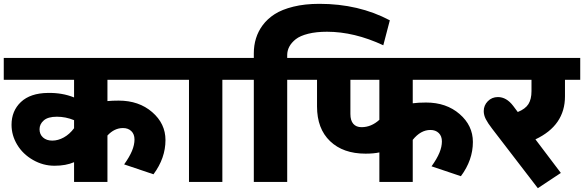

<svg xmlns="http://www.w3.org/2000/svg" viewBox="-35 -959 3078 1012"><path d="M531.3 0H355.4V-104.1Q312.4 -85.4 252.3 -85.4Q192.1 -85.4 138.8 -116Q85.4 -146.6 55.6 -196.2Q25.8 -245.7 25.8 -301.3Q25.8 -374.6 75.3 -421.4Q124.9 -468.1 217.4 -469.2Q292.7 -470.7 355.4 -445.4V-538.4H-15.2V-653.7H906V-538.4H531.3V-426.2Q556.6 -428.7 590.5 -428.7Q697.2 -428.7 767.2 -368Q837.2 -307.4 837.2 -220.9Q837.2 -125.4 774 -40.4L619.3 -92.5Q647.6 -132 660.8 -163.8Q673.9 -195.7 673.9 -223.7Q673.9 -251.8 657.2 -267.9Q640.5 -284.1 613.2 -284.1Q567.7 -284.1 531.3 -244.7ZM355.4 -283.1V-325.6Q311.4 -343.8 264.7 -343.8Q217.9 -343.8 195.7 -324.3Q173.4 -304.9 173.4 -277.8Q173.4 -250.8 191.9 -234.3Q210.3 -217.9 240.6 -217.9Q271 -217.9 301.3 -234.6Q331.6 -251.3 355.4 -283.1Z M961.1 0V-538.4H875.6V-653.7H1247.7V-538.4H1137V0Z M1302.8 0V-538.4H1217.4V-653.7H1302.8V-677.5Q1302.8 -762.4 1348.8 -825.1Q1374.1 -859.5 1412.5 -884.2Q1451 -909 1511.4 -923.9Q1571.8 -938.8 1648.1 -938.8Q1855.9 -938.8 2019.7 -851.9L1985.3 -720.4Q1832.2 -791.7 1688.6 -791.7Q1632 -791.7 1589.5 -781.1Q1547 -770.5 1523.8 -752.3Q1478.8 -716.4 1478.8 -668.4V-653.7H1589.5V-538.4H1478.8V0Z M2140.5 0H1964.6V-155.7Q1934.8 -149.1 1891.8 -149.1Q1773.5 -149.1 1704.8 -214.9Q1636 -280.6 1636 -397.9V-538.4H1559.2V-653.7H2515.7V-538.4H2140.5V-414.6Q2168.9 -418.6 2210.8 -418.6Q2317.5 -418.6 2387.5 -357.9Q2457.5 -297.3 2457.5 -210.8Q2457.5 -115.3 2394.3 -30.3L2239.6 -82.4Q2267.9 -121.8 2281.1 -153.7Q2294.2 -185.5 2294.2 -213.6Q2294.2 -241.7 2277.6 -257.8Q2260.9 -274 2233.6 -274Q2182.5 -274 2140.5 -221.9ZM1870.6 -288.7Q1922.1 -288.7 1964.6 -327.6V-538.4H1811.9V-357.9Q1811.9 -324.1 1827.1 -306.4Q1842.3 -288.7 1870.6 -288.7Z M2514.7 -373.6Q2514.7 -403.4 2536.1 -425.4Q2557.6 -447.4 2589.5 -447.4Q2634.5 -447.4 2669.9 -400.9L2694.1 -368.6Q2734.1 -384.7 2750.3 -410.5Q2766.4 -436.3 2766.4 -478.3V-538.4H2485.3V-653.7H3023.3V-538.4H2942.9V-451Q2942.9 -297.8 2787.2 -224.5L2921.1 -47.5L2799.8 32.9L2558.6 -281.1Q2536.4 -309.9 2525.5 -331.1Q2514.7 -352.4 2514.7 -373.6Z"/></svg>

Font: Khula ExtraBold
Style: Regular
Weight: 800
Designer: Erin McLaughlin, Steve Matteson
Version: Version 1.002;PS 1.0;hotconv 1.0.72;makeotf.lib2.5.5900; ttf